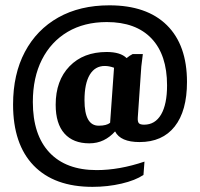

<svg xmlns="http://www.w3.org/2000/svg" viewBox="-20 -581 770 739"><path d="M323.7 -29.3Q261.7 -29.3 228 -67.1Q194.3 -105 194.3 -177.7Q194.3 -271 247.6 -325.9Q300.8 -380.9 390.6 -380.9Q443.8 -380.9 467.3 -357.4Q479 -367.2 490.7 -373H529.8L523.9 -325.2L510.3 -128.4Q509.3 -112.8 514.4 -106.9Q519.5 -101.1 534.7 -101.1Q577.1 -101.1 600.1 -140.4Q623 -179.7 623 -252.4Q623 -370.1 563 -433.1Q502.9 -496.1 391.1 -496.1Q304.2 -496.1 240.2 -458.3Q176.3 -420.4 141.4 -351.6Q106.4 -282.7 106.4 -188.5Q106.4 -62 170.2 5.9Q233.9 73.7 352.1 73.7Q439.5 73.7 536.1 41L532.2 92.3Q501 113.3 447.8 125.7Q394.5 138.2 335.9 138.2Q189 138.2 109.6 56.2Q30.3 -25.9 30.3 -178.7Q30.3 -295.4 75.7 -381.1Q121.1 -466.8 204.3 -513.7Q287.6 -560.5 400.9 -560.5Q544.9 -560.5 622.3 -484.1Q699.7 -407.7 699.7 -265.6Q699.7 -153.8 652.3 -94Q605 -34.2 517.1 -34.2Q443.8 -34.2 422.9 -75.2Q403.3 -53.2 378.7 -41.3Q354 -29.3 323.7 -29.3ZM305.2 -195.3Q305.2 -97.2 359.9 -97.2Q390.1 -97.2 403.8 -108.4L418.9 -320.3Q399.9 -327.1 383.3 -327.1Q345.7 -327.1 325.4 -293.2Q305.2 -259.3 305.2 -195.3Z"/></svg>

Font: Markazi Text
Style: Bold
Weight: 700
Designer: Borna Izadpanah (Arabic designer), Fiona Ross (Arabic design director) and Florian Runge (Latin designer)
Foundry: Borna Izadpanah and Florian Runge
Version: Version 1.001; ttfautohint (v1.8.3)